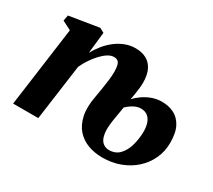

<svg xmlns="http://www.w3.org/2000/svg" viewBox="-111 -753 1075 968"><g transform="rotate(30 427.0 -269.0)"><path d="M240 -413Q255.5 -440.5 275.5 -465.2Q295.5 -490 320.5 -509.2Q345.5 -528.5 374 -539.5Q402.5 -550.5 434 -550.5Q471 -550.5 497.2 -536.2Q523.5 -522 538 -492.5Q552.5 -463 552.5 -417Q552.5 -405.5 550.8 -388.8Q549 -372 546 -353.2Q543 -334.5 539.5 -315Q553.5 -331 575.5 -346.8Q597.5 -362.5 625.2 -373Q653 -383.5 684 -383.5Q722.5 -383.5 753.8 -368.2Q785 -353 803.8 -318.2Q822.5 -283.5 822.5 -224.5Q822.5 -174 802.5 -131Q782.5 -88 747.2 -56.2Q712 -24.5 664.8 -6.8Q617.5 11 562.5 11Q517 11 478.5 -3.2Q440 -17.5 413.8 -47Q387.5 -76.5 377.2 -123.2Q367 -170 379 -234.5Q383.5 -260.5 388.2 -288.8Q393 -317 396.2 -344.2Q399.5 -371.5 399.5 -395Q399 -419 395.2 -432.5Q391.5 -446 383.2 -452Q375 -458 361 -458Q344.5 -458 326.2 -446.8Q308 -435.5 290 -416.2Q272 -397 256 -373.2Q240 -349.5 228.5 -324L184 0H37.5L100.5 -463L48.5 -489.5L54.5 -522.5L227 -550.5L253.5 -536.5ZM516.5 -180.5Q508 -127 513.8 -96Q519.5 -65 535.5 -51.8Q551.5 -38.5 572 -38.5Q610 -38.5 633.2 -63.2Q656.5 -88 667.2 -126.8Q678 -165.5 678 -208Q678 -234.5 671 -255.2Q664 -276 648.5 -288.5Q633 -301 607.5 -301Q595.5 -301 581.5 -295.8Q567.5 -290.5 554.5 -281.5Q541.5 -272.5 530 -261.5Z"/></g></svg>

Font: Merriweather 60pt ExtraBold
Style: Italic
Weight: 800
Italic angle: -7.8°
Version: Version 2.101